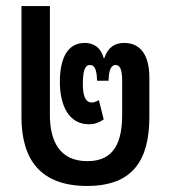

<svg xmlns="http://www.w3.org/2000/svg" viewBox="-20 -604 565 635"><path d="M268 11C420 11 474 -75 474 -218V-347C474 -435 434 -462 391 -462C360 -462 337 -448 325 -412H323C313 -448 289 -462 260 -462C205 -462 178 -414 178 -333C178 -253 209 -193 274 -193C294 -193 308 -199 323 -209L307 -273C299 -268 290 -265 284 -265C260 -265 254 -292 254 -327C254 -369 261 -389 277 -389C295 -389 300 -370 301 -337H339C340 -368 345 -389 363 -389C376 -389 384 -375 384 -338V-225C384 -139 361 -71 269 -71C176 -71 145 -139 145 -224V-584H51V-217C51 -74 116 11 268 11Z"/></svg>

Font: Noto Sans Thai Cond Med
Style: Regular
Weight: 500
Width: 3
Designer: Monotype Design Team
Foundry: Monotype Imaging Inc.
Version: Version 2.002